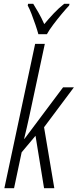

<svg xmlns="http://www.w3.org/2000/svg" viewBox="-20 -991 409 1011"><path d="M3 0 165 -760H216L134 -377Q128 -349 121.5 -321Q115 -293 107 -260H109L312 -531H369L212 -321L266 0H212L167 -276L94 -189L54 0ZM182 -811Q177 -830 167 -859.5Q157 -889 146 -917.5Q135 -946 126 -962L128 -971H155Q167 -952 183 -924Q199 -896 213 -864Q237 -893 263.5 -921Q290 -949 318 -971H346L344 -962Q327 -944 304.5 -917Q282 -890 260.5 -861.5Q239 -833 227 -811Z"/></svg>

Font: Noto Sans ExtraCondensed Light
Style: Italic
Weight: 300
Width: 2
Italic angle: -12°
Designer: Monotype Design Team
Foundry: Monotype Imaging Inc.
Version: Version 2.013; ttfautohint (v1.8.4.7-5d5b)